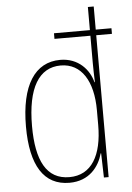

<svg xmlns="http://www.w3.org/2000/svg" viewBox="-54 -801 587 852"><g transform="rotate(-5 239.0 -375.0)"><path d="M221 10C310 10 354 -50 370 -108H372L375 0H396V-632H466V-657H396V-760H370V-657H210V-632H370V-511C370 -483 371 -456 372 -425H370C356 -481 308 -537 227 -537C114 -537 50 -439 50 -255C50 -82 107 10 221 10ZM223 -15C121 -15 77 -101 77 -255C77 -425 130 -512 227 -512C319 -512 370 -430 370 -300V-234C370 -100 322 -15 223 -15Z"/></g></svg>

Font: Noto Sans Gujarati UI Condensed Thin
Style: Regular
Weight: 100
Width: 3
Designer: Jelle Bosma - Monotype Design Team, Universal Thirst
Foundry: Monotype Imaging Inc.
Version: Version 2.106